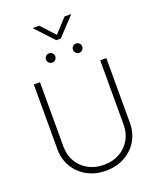

<svg xmlns="http://www.w3.org/2000/svg" viewBox="-194 -1214 1103 1340"><g transform="rotate(-20 357.5 -544.5)"><path d="M357.9 10.7Q279.8 10.7 218.8 -22.9Q157.7 -56.6 123 -114.7Q88.4 -172.9 88.4 -247.1V-727.5H134.3V-249.5Q134.3 -187 162.8 -137.9Q191.4 -88.9 241.9 -60.8Q292.5 -32.7 357.9 -32.7Q423.8 -32.7 474.1 -60.8Q524.4 -88.9 553 -137.9Q581.5 -187 581.5 -249.5V-727.5H627V-247.1Q627 -172.9 592.5 -114.7Q558.1 -56.6 497.3 -22.9Q436.5 10.7 357.9 10.7ZM462.4 -826.7Q447.8 -826.7 437.7 -836.9Q427.7 -847.2 427.7 -861.3Q427.7 -875.5 437.7 -885.5Q447.8 -895.5 462.4 -895.5Q476.6 -895.5 486.6 -885.5Q496.6 -875.5 496.6 -861.3Q496.6 -847.2 486.6 -836.9Q476.6 -826.7 462.4 -826.7ZM262.2 -826.7Q248 -826.7 237.8 -836.9Q227.5 -847.2 227.5 -861.3Q227.5 -875.5 237.8 -885.5Q248 -895.5 262.2 -895.5Q276.9 -895.5 286.6 -885.5Q296.4 -875.5 296.4 -861.3Q296.4 -847.2 286.4 -836.9Q276.4 -826.7 262.2 -826.7ZM264.2 -1100.1 358.4 -998 452.1 -1100.1H499.5V-1097.2L375 -964.4H341.3L217.8 -1097.2V-1100.1Z"/></g></svg>

Font: Inter 18pt ExtraLight
Style: Regular
Weight: 250
Designer: Rasmus Andersson
Foundry: rsms
Version: Version 4.001;git-66647c0bb